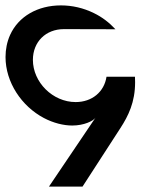

<svg xmlns="http://www.w3.org/2000/svg" viewBox="-26 -692 600 712"><path d="M474.5 -407.5H369C360.5 -351.5 315.5 -313.5 254.5 -313.5C169.5 -313.5 96 -387 96 -470C96 -536.5 143.5 -584 211 -584L402 -583.5C379.5 -608 353 -628.5 322 -643.5C283.5 -662.5 241.5 -672 200 -672C113.5 -672 42.5 -631 11.5 -562.5C0 -537 -5.5 -509 -5.5 -480.5C-5.5 -387 54 -298 136.5 -254.5C172.5 -235.5 210 -226.5 242 -226.5C285 -226.5 319.5 -243 328 -255.5L155.5 0H280L420.5 -217C450 -262.5 475 -313 475 -387C475 -394 475 -401 474.5 -407.5Z"/></svg>

Font: Font.Observer
Style: Regular
Weight: 500
Italic angle: 9°
Version: Version 1.001;FEAKit 1.0